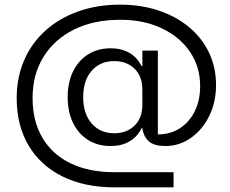

<svg xmlns="http://www.w3.org/2000/svg" viewBox="-20 -705 990 825"><path d="M473.3 100Q342.5 100 247.9 52.9Q153.3 5.8 102.5 -80.4Q51.7 -166.7 51.7 -283.3Q51.7 -372.5 83.8 -446.2Q115.8 -520 175 -573.3Q234.2 -626.7 315.8 -655.8Q397.5 -685 495.8 -685Q586.7 -685 662.1 -659.6Q737.5 -634.2 792.9 -587.9Q848.3 -541.7 878.3 -478.3Q908.3 -415 908.3 -339.2Q908.3 -266.7 879.2 -207.1Q850 -147.5 800.4 -112.5Q750.8 -77.5 690 -77.5Q644.2 -77.5 620.8 -96.7Q597.5 -115.8 591.7 -154.2H588.3Q570 -116.7 535.8 -97.1Q501.7 -77.5 455.8 -77.5Q400 -77.5 358.3 -103.8Q316.7 -130 293.8 -177.1Q270.8 -224.2 270.8 -287.5Q270.8 -350.8 293.8 -397.9Q316.7 -445 358.3 -471.2Q400 -497.5 455.8 -497.5Q501.7 -497.5 535.8 -477.9Q570 -458.3 588.3 -420.8H591.7V-487.5H658.3V-127.5Q712.5 -127.5 753.3 -154.2Q794.2 -180.8 817.1 -227.5Q840 -274.2 840 -334.2Q840 -418.3 796.2 -482.5Q752.5 -546.7 675.4 -583.3Q598.3 -620 496.7 -620Q382.5 -620 297.9 -577.9Q213.3 -535.8 166.7 -460.4Q120 -385 120 -283.3Q120 -185 161.7 -113.8Q203.3 -42.5 282.1 -3.8Q360.8 35 473.3 35H725.8V100ZM470.8 -132.5Q525 -132.5 558.3 -165.4Q591.7 -198.3 591.7 -254.2V-320.8Q591.7 -376.7 558.3 -409.6Q525 -442.5 470.8 -442.5Q410 -442.5 373.8 -400.8Q337.5 -359.2 337.5 -287.5Q337.5 -216.7 373.8 -174.6Q410 -132.5 470.8 -132.5Z"/></svg>

Font: Funnel Display Light
Style: Regular
Weight: 300
Designer: NORD ID, Kristian Moeller
Foundry: Dicotype
Version: Version 1.000